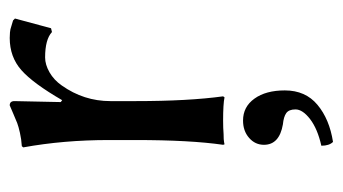

<svg xmlns="http://www.w3.org/2000/svg" viewBox="-175 -304 705 395"><g transform="rotate(-90 177.5 -106.5)"><path d="M168.9 -331.1Q203.6 -391.1 230.7 -415Q257.8 -439 296.9 -439Q303.7 -439 308.3 -438.5Q313 -438 314.9 -437.5Q316.9 -437 323 -435.1Q329.1 -433.1 333 -432.1L336.9 -428.2L316.9 -354L309.1 -352.1Q293.9 -366.2 256.8 -366.2Q242.2 -366.2 226.3 -357.2Q210.4 -348.1 199.2 -332Q167 -286.6 167 -231.9V-180.2Q167 -71.3 176.8 0L174.8 2.9Q161.1 0 127 0Q111.3 0 99.1 1Q86.9 1 82.5 2L78.1 2.9L77.1 0Q86.9 -67.9 86.9 -180.2V-234.9Q86.9 -328.1 71.8 -411.1L74.2 -414.1Q88.9 -415 101.8 -418Q114.7 -420.9 121.8 -423.6Q128.9 -426.3 140.9 -431.6Q152.8 -437 158.2 -439Q167 -439 167 -429.2L165 -334ZM127 41Q155.3 41 172.1 64.5Q189 87.9 189 127Q189 169.4 159.4 194.1Q129.9 218.8 83 226.1Q75.2 218.3 75.2 202.1Q109.9 194.3 129.9 179Q149.9 163.6 149.9 148.9Q149.9 135.3 142.3 129.9Q134.8 124.5 119.1 123Q77.1 115.7 77.1 84Q77.1 65.9 91.3 53.5Q105.5 41 127 41Z"/></g></svg>

Font: Linux Biolinum
Style: Regular
Weight: 400
Designer: Philipp H. Poll
Foundry: Philipp H. Poll
Version: Version 0.6.4